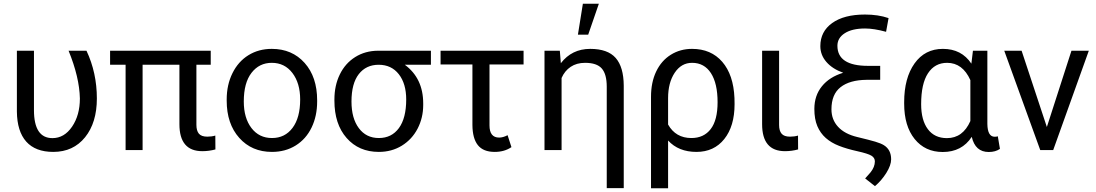

<svg xmlns="http://www.w3.org/2000/svg" viewBox="-20 -798 5829 1021"><path d="M160.6 -528.3H69.8V-204.6C70.5 -134.6 87.1 -81.4 119.6 -44.9C152.2 -8.5 200 9.8 263.2 9.8C334.1 9.8 390.5 -16.2 432.4 -68.1C474.2 -120 495.1 -188.8 495.1 -274.4C495.1 -365.2 476.7 -449.9 439.9 -528.3H344.7C383.1 -434.2 403.2 -349.6 404.8 -274.4C404.8 -215.2 391 -165.2 363.3 -124.5C335.6 -83.8 300.8 -63.5 258.8 -63.5C193.4 -63.5 160.6 -113.1 160.6 -212.4Z M1100.6 -453.6V-528.3H565.4V-453.6H647.9V0H738.3V-453.6H934.1V-137.7C934.1 -42 974.6 5.9 1055.7 5.9C1079.4 5.9 1102.7 2.8 1125.5 -3.4L1125 -77.1C1112.3 -73.2 1098.1 -71.3 1082.5 -71.3C1061.4 -71.3 1046.4 -76.6 1037.6 -87.2C1028.8 -97.7 1024.4 -113.4 1024.4 -134.3V-453.6Z M1185.5 -269V-262.7C1185.5 -180.7 1207.8 -114.7 1252.2 -64.9C1296.6 -15.1 1354.7 9.8 1426.3 9.8C1473.8 9.8 1515.9 -1.6 1552.5 -24.4C1589.1 -47.2 1617.3 -79 1637 -119.9C1656.7 -160.7 1666.5 -206.9 1666.5 -258.3V-264.6C1666.5 -347.3 1644.3 -413.6 1599.9 -463.4C1555.4 -513.2 1497.2 -538.1 1425.3 -538.1C1378.7 -538.1 1337.3 -526.9 1301 -504.4C1264.7 -481.9 1236.4 -450 1216.1 -408.7C1195.7 -367.4 1185.5 -320.8 1185.5 -269ZM1276.4 -258.3C1276.4 -324.4 1290 -375.2 1317.4 -410.6C1344.7 -446.1 1380.7 -463.9 1425.3 -463.9C1470.9 -463.9 1507.4 -445.9 1534.9 -409.9C1562.4 -373.9 1576.2 -327 1576.2 -269C1576.2 -204.3 1562.7 -153.9 1535.6 -117.9C1508.6 -81.9 1472.2 -64 1426.3 -64C1380.7 -64 1344.3 -81.7 1317.1 -117.2C1290 -152.7 1276.4 -199.7 1276.4 -258.3Z M2271.5 -453.6V-528.3H1990.2C1944.7 -528 1904.2 -516.8 1868.9 -494.6C1833.6 -472.5 1806.3 -441.7 1787.1 -402.3C1767.9 -363 1758.3 -318.5 1758.3 -269V-262.7C1758.3 -179.7 1779.9 -113.5 1823.2 -64.2C1866.5 -14.9 1923.7 9.8 1994.6 9.8C2040.2 9.8 2081 -1.3 2116.9 -23.4C2152.9 -45.6 2180.8 -75.8 2200.7 -114C2220.5 -152.3 2230.5 -194.2 2230.5 -239.7V-248C2230.5 -336.9 2197.9 -405.4 2132.8 -453.6ZM1849.1 -258.3C1849.1 -322.1 1862.1 -370.6 1887.9 -403.8C1913.8 -437 1949.1 -453.6 1993.7 -453.6C2038.9 -453.6 2074.6 -436.8 2100.8 -403.3C2127 -369.8 2140.1 -325 2140.1 -269C2140.1 -203 2127.2 -152.3 2101.3 -116.9C2075.4 -81.6 2039.9 -64 1994.6 -64C1949.7 -64 1914.2 -81.5 1888.2 -116.5C1862.1 -151.4 1849.1 -198.7 1849.1 -258.3Z M2764.2 -455.1V-528.3H2322.8V-455.1H2492.2V-133.3C2492.5 -85.8 2502.2 -50 2521.2 -26.1C2540.3 -2.2 2570.1 9.8 2610.8 9.8C2645.3 9.8 2675 1.3 2699.7 -15.6L2679.2 -79.1C2663.2 -70.6 2648.3 -66.4 2634.3 -66.4C2600.1 -66.4 2583 -88.1 2583 -131.3V-455.1Z M2957 -528.3H2875.5V0H2966.3V-383.3C2977.4 -408.7 2993.5 -428.5 3014.6 -442.6C3035.8 -456.8 3061.4 -463.9 3091.3 -463.9C3133 -463.9 3162.6 -453.8 3180.2 -433.6C3197.8 -413.4 3206.5 -381.2 3206.5 -336.9V202.6H3296.9V-342.3C3296.5 -408.7 3282.2 -457.9 3253.9 -490C3225.6 -522.1 3180.5 -538.1 3118.7 -538.1C3053.5 -538.1 3001.5 -512.7 2962.4 -461.9ZM3079.6 -778.3 3053.2 -613.8H3107.9L3164.6 -778.3Z M3660.2 -538.1C3618.2 -538.1 3580.5 -527.7 3547.1 -506.8C3513.8 -486 3487.9 -456.4 3469.5 -418C3451.1 -379.6 3441.9 -334.6 3441.9 -283.2V203.1H3532.7V-50.8C3569.8 -10.4 3620.1 9.8 3683.6 9.8C3745.8 9.8 3795.1 -13 3831.5 -58.6C3868 -104.2 3886.2 -166 3886.2 -244.1L3885.7 -276.4C3882.2 -359 3860.5 -423.3 3820.8 -469.2C3781.1 -515.1 3727.5 -538.1 3660.2 -538.1ZM3532.7 -135.7V-275.9C3532.7 -330.9 3544.4 -376 3567.9 -411.1C3591.3 -446.3 3622.1 -463.9 3660.2 -463.9C3703.5 -463.9 3736.9 -445.6 3760.5 -409.2C3784.1 -372.7 3795.9 -321.1 3795.9 -254.4C3795.9 -190.9 3783.7 -143.3 3759.3 -111.6C3734.9 -79.8 3700.7 -64 3656.7 -64C3601.1 -64 3559.7 -87.9 3532.7 -135.7Z M4123 -528.3H4032.7V-137.7C4032.7 -42 4073.2 5.9 4154.3 5.9C4178.1 5.9 4201.3 2.8 4224.1 -3.4L4223.6 -77.1C4210.9 -73.2 4196.8 -71.3 4181.2 -71.3C4160.3 -71.3 4145.4 -76.5 4136.5 -86.9C4127.5 -97.3 4123 -112.8 4123 -133.3Z M4691.9 -628.9 4705.1 -701.7C4668.6 -714.4 4626.8 -720.7 4579.6 -720.7C4505.4 -720.7 4447.3 -705.6 4405.3 -675.5C4363.3 -645.4 4342.3 -604.5 4342.3 -552.7C4342.3 -521.5 4352.9 -493.5 4374.3 -468.8C4395.6 -444 4425.5 -424.8 4463.9 -411.1C4415 -396.2 4377.3 -372.2 4350.6 -339.1C4323.9 -306.1 4310.5 -266 4310.5 -218.8C4310.5 -182.6 4315.8 -152.1 4326.4 -127.2C4337 -102.3 4352 -81.3 4371.3 -64.2C4390.7 -47.1 4414.1 -33.2 4441.7 -22.5C4469.2 -11.7 4501.6 -2.2 4539.1 6.1C4576.5 14.4 4601.4 22.3 4613.8 29.8C4626.1 37.3 4632.3 47.4 4632.3 60.1C4632.3 80.2 4624.3 100.1 4608.4 119.6L4580.6 150.9L4632.8 191.9C4656.2 172 4676.4 148.5 4693.4 121.3C4710.3 94.2 4718.8 70.1 4718.8 49.3C4718.8 15.1 4705.9 -9.9 4680.2 -25.9C4669.8 -32.4 4654.5 -38.7 4634.3 -44.7C4614.1 -50.7 4581.9 -59 4537.8 -69.6C4493.7 -80.2 4460 -98.2 4436.5 -123.8C4413.1 -149.3 4401.4 -180.3 4401.4 -216.8C4401.4 -269.9 4417.6 -309.1 4450 -334.5C4482.3 -359.9 4528.2 -372.9 4587.4 -373.5H4660.6V-447.8H4595.7C4487.3 -447.8 4433.1 -483.4 4433.1 -554.7C4433.1 -582.4 4446.1 -604.6 4472.2 -621.3C4498.2 -638.1 4534.2 -646.5 4580.1 -646.5C4611.7 -646.5 4648.9 -640.6 4691.9 -628.9Z M5230.5 -528.3H5153.8L5145.5 -459.5C5110.7 -511.9 5060.2 -538.1 4994.1 -538.1C4930.3 -538.1 4880 -512.3 4843.3 -460.7C4806.5 -409.1 4788.1 -340.3 4788.1 -254.4V-247.1C4788.1 -167.6 4806.6 -104.9 4843.8 -58.8C4880.9 -12.8 4930.7 10.3 4993.2 10.3C5061.2 10.3 5112.6 -16.6 5147.5 -70.3C5159.8 -16.6 5189.9 10.3 5237.8 10.3C5261.9 10.3 5281.7 4.7 5297.4 -6.3L5286.1 -73.2C5281.2 -71.6 5275.7 -70.8 5269.5 -70.8C5244.1 -70.8 5231.1 -93.6 5230.5 -139.2ZM4878.4 -244.1C4878.4 -316.7 4890.5 -371.5 4914.8 -408.4C4939 -445.4 4973 -463.9 5016.6 -463.9C5071.3 -463.9 5112.5 -433.3 5140.1 -372.1V-154.3C5113.4 -93.8 5071.9 -63.5 5015.6 -63.5C4971.7 -63.5 4937.8 -79.3 4914.1 -111.1C4890.3 -142.8 4878.4 -187.2 4878.4 -244.1Z M5546.9 -122.6 5412.6 -528.3H5320.3L5511.7 0H5580.6L5770 -528.3H5677.7Z"/></svg>

Font: Roboto1
Style: rg
Weight: 400
Designer: Google
Version: Version 2.137; 2017